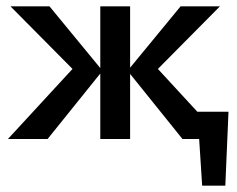

<svg xmlns="http://www.w3.org/2000/svg" viewBox="-20 -438 747 605"><path d="M617 147 602 -86H700L690 147ZM589 -86H670V0H589ZM555 0 382 -215 549 -418H673L446 -189V-255L681 0ZM5 0 240 -255V-189L13 -418H136L303 -215L130 0ZM296 0V-418H390V0Z"/></svg>

Font: Ysabeau Office SemiBold
Style: Regular
Weight: 600
Designer: Christian Thalmann (Catharsis Fonts)
Version: Version 2.001;gftools[0.9.30]; featfreeze: tnum,lnum,ss02